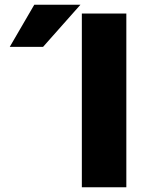

<svg xmlns="http://www.w3.org/2000/svg" viewBox="-20 -787 642 807"><path d="M324 0V-730H511V0ZM124 -767H318L161 -590H21Z"/></svg>

Font: Mplus 1p ExtraBold
Style: Regular
Weight: 800
Version: Version 1.061